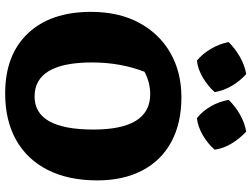

<svg xmlns="http://www.w3.org/2000/svg" viewBox="-135 -826 974 744"><g transform="rotate(90 352.0 -454.0)"><path d="M342 13Q193 13 109.5 -75Q26 -163 26 -320Q26 -428 68.5 -506.5Q111 -585 185.5 -627.5Q260 -670 357 -670Q457 -670 529.5 -631Q602 -592 640.5 -518.5Q679 -445 679 -344Q679 -232 638.5 -152Q598 -72 522.5 -29.5Q447 13 342 13ZM354 -101Q482 -101 482 -329Q482 -549 345 -549Q300 -549 258 -527Q222 -433 222 -324Q222 -101 354 -101ZM267 -921Q294 -897 312.5 -865.5Q331 -834 337 -799Q314 -773 281.5 -753.5Q249 -734 215 -730Q189 -751 169.5 -784Q150 -817 143 -853Q168 -878 200 -896.5Q232 -915 267 -921ZM490 -921Q516 -897 535.5 -865.5Q555 -834 560 -799Q538 -773 505 -753.5Q472 -734 438 -730Q411 -751 392 -784Q373 -817 367 -853Q391 -878 423 -896.5Q455 -915 490 -921Z"/></g></svg>

Font: Piazzolla SC ExtraBold
Style: Regular
Weight: 800
Designer: Juan Pablo del Peral
Foundry: Huerta Tipografica
Version: Version 1.330